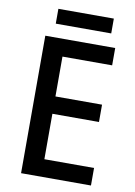

<svg xmlns="http://www.w3.org/2000/svg" viewBox="-94 -921 691 982"><g transform="rotate(10 251.5 -430.5)"><path d="M416 -861H128V-784H416ZM449 0V-91H191V-327H433V-417H191V-624H449V-714H86V0Z"/></g></svg>

Font: Noto Sans Myanmar SemiCondensed Medium
Style: Regular
Weight: 500
Width: 4
Designer: Monotype Design Team
Foundry: Monotype Imaging Inc.
Version: Version 2.107